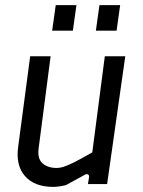

<svg xmlns="http://www.w3.org/2000/svg" viewBox="-20 -720 560 751"><path d="M188 11Q115 11 78 -31Q41 -73 51 -145L98 -500H178L131 -139Q126 -99 146.5 -81Q167 -63 202 -63Q213 -63 227 -67Q241 -71 267.5 -84Q294 -97 341 -124L390 -500H470L399 0H324L328 -25Q330 -34 324.5 -37.5Q319 -41 311 -36Q289 -24 271 -14Q253 -4 238 4Q226 7 213 9Q200 11 188 11ZM355 -600 369 -700H450L436 -600ZM184 -600 198 -700H279L265 -600Z"/></svg>

Font: Finlandica
Style: Italic
Weight: 400
Italic angle: -8°
Designer: Niklas Ekholm, Juho Hiilivirta, Jaakko Suomalainen
Foundry: Helsinki Type Studio
Version: Version 1.064